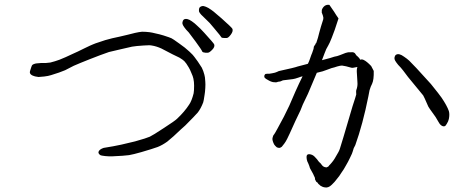

<svg xmlns="http://www.w3.org/2000/svg" viewBox="-20 -764 2040 823"><path d="M828 -500Q843 -478 845 -474Q852 -460 856 -444Q859 -435 860 -414Q861 -403 860 -387Q859 -369 857 -358Q853 -330 851 -325Q841 -299 828 -282Q816 -268 774 -226Q760 -214 724 -180Q701 -160 697 -157Q676 -142 656 -134Q634 -126 586 -112Q551 -102 533 -99Q511 -96 463 -94Q450 -93 431 -95Q413 -97 410 -99Q399 -107 403 -115Q407 -124 424 -130Q427 -131 465 -137Q490 -142 500 -144Q548 -155 559 -158Q609 -172 622 -178Q635 -184 682 -215Q730 -246 739 -255Q771 -285 791 -316Q802 -332 810 -364Q812 -375 812 -397Q812 -413 809 -427Q807 -437 800 -452Q795 -465 789 -475Q778 -494 770 -502Q764 -508 749 -517Q748 -517 720 -531Q680 -552 672 -556Q650 -566 630 -569Q623 -571 596 -569Q563 -567 546 -564Q545 -564 498 -553Q453 -543 447 -541Q412 -529 364 -510Q321 -493 296 -482Q287 -478 259 -463Q253 -460 233 -453Q209 -445 199 -442Q187 -438 169 -436Q152 -434 145 -434Q128 -436 120 -440Q109 -445 108 -453Q107 -456 114 -476Q117 -485 119 -486Q124 -490 134 -492Q140 -493 157 -494Q168 -494 177 -494Q192 -495 196 -496Q216 -501 235 -508Q256 -516 298 -536Q308 -540 342 -557Q373 -572 379 -574Q388 -578 404 -583Q417 -587 431 -592Q449 -597 461 -600Q469 -602 493 -607Q508 -610 527 -615Q545 -619 559 -623Q577 -627 589 -628Q605 -628 621 -626Q630 -625 650 -620Q661 -618 681 -612Q709 -603 715 -600Q720 -598 749 -577Q766 -565 772 -560Q795 -541 806 -529Q810 -525 828 -500ZM897 -644Q878 -668 863 -681Q850 -693 842.5 -701Q835 -709 833 -715Q832 -722 834 -729Q836 -734 841 -736Q846 -739 853 -738Q862 -736 873 -730Q886 -722 896 -714Q911 -702 930 -685Q975 -645 976.5 -640Q978 -635 976.5 -629Q975 -623 969 -615Q963 -607 958 -603.5Q953 -600 943 -601Q931 -601 929 -604Q929 -606 897 -644ZM819 -585Q793 -620 789 -625Q776 -638 770 -647Q764 -655 762 -662Q761 -668 764 -675Q766 -680 771 -682Q777 -684 784 -682Q792 -680 802 -673Q815 -664 824 -655Q839 -642 856 -623Q896 -579 898 -574Q900 -569 898 -563Q896 -557 889 -550Q882 -543 877 -540Q872 -537 860.5 -538Q849 -539 847 -543Q844 -551 819 -585Z M1794 -355Q1729 -433 1729 -434Q1703 -469 1698 -474Q1685 -487 1679 -496Q1673 -504 1671 -511Q1670 -517 1673 -524Q1675 -529 1681 -531Q1686 -533 1693 -531Q1701 -529 1712 -521Q1724 -513 1734 -504Q1747 -491 1765 -472Q1815 -418 1827 -404Q1865 -357 1873 -345Q1896 -311 1904 -288Q1908 -274 1904 -254Q1902 -244 1895 -233Q1890 -224 1886 -223Q1879 -221 1871.5 -226.5Q1864 -232 1858 -244Q1845 -267 1841 -271Q1817 -304 1816 -307Q1796 -353 1794 -355ZM1261 -432Q1244 -426 1236 -425Q1225 -423 1212 -422Q1190 -420 1189 -418Q1181 -414 1176 -414Q1171 -414 1168 -412Q1165 -411 1163 -411Q1159 -411 1150 -412Q1141 -414 1134 -418Q1126 -422 1120 -426Q1113 -431 1113 -435Q1112 -442 1118 -447Q1118 -447 1126 -448H1135Q1145 -450 1147 -450Q1153 -451 1158.5 -452.5Q1164 -454 1168 -456Q1173 -459 1178 -460Q1243 -474 1256 -479Q1258 -480 1298 -490L1300 -491Q1305 -501 1308 -510Q1315 -531 1318 -537Q1326 -559 1325 -560Q1324 -562 1326 -565Q1328 -569 1329 -570Q1332 -573 1332 -574Q1332 -578 1335 -579L1336 -581Q1343 -600 1349 -626Q1356 -652 1363 -673Q1367 -683 1366 -689Q1364 -698 1363 -701Q1360 -705 1361 -705Q1361 -708 1360 -708Q1359 -709 1359 -711Q1360 -714 1359 -717Q1359 -718 1360 -723Q1364 -733 1372 -739Q1381 -745 1392 -743Q1403 -727 1412 -714Q1421 -699 1431 -685Q1413 -628 1402 -602Q1393 -579 1387 -569Q1378 -555 1371 -535Q1368 -528 1360 -506L1394 -515L1413 -521Q1426 -523 1438 -528Q1450 -533 1461 -537Q1475 -541 1477 -540Q1481 -540 1484 -540Q1499 -542 1504 -532Q1505 -528 1514 -521Q1521 -515 1524 -508Q1531 -511 1539 -507Q1552 -501 1571 -481L1582 -460Q1583 -422 1575 -405Q1569 -394 1564 -377Q1561 -364 1559 -351Q1535 -231 1503 -142Q1495 -129 1492 -115Q1491 -109 1480 -87Q1472 -70 1463 -55Q1454 -38 1443 -23Q1434 -8 1425 2Q1414 17 1402 28Q1387 43 1371 39Q1365 38 1361 36Q1353 32 1352 31Q1351 29 1348 27Q1345 25 1343 22Q1342 19 1340 18Q1335 15 1335 14Q1331 7 1330 4Q1331 0 1329 -4Q1328 -6 1326 -10Q1323 -18 1317 -28Q1308 -42 1306 -52Q1302 -63 1297 -73Q1294 -82 1294 -91Q1294 -104 1306 -103Q1319 -102 1328 -93Q1341 -80 1345 -73Q1347 -70 1349 -68.5Q1351 -67 1354 -64L1361 -55Q1367 -48 1376 -47Q1379 -46 1381 -47Q1384 -48 1387 -50Q1388 -51 1389 -52Q1390 -54 1391 -55Q1394 -58 1395 -59Q1410 -75 1419 -92Q1434 -116 1437 -127Q1440 -134 1491 -308Q1496 -325 1502 -342Q1507 -358 1507 -359Q1506 -374 1507 -377Q1514 -395 1512 -413Q1511 -430 1510 -447Q1508 -467 1512 -477Q1510 -476 1507 -476Q1491 -472 1485 -474Q1462 -481 1446 -483Q1439 -483 1425 -479Q1414 -475 1401 -472Q1391 -469 1382 -465Q1366 -458 1338 -452L1300 -362L1278 -316L1268 -291Q1265 -285 1246 -245Q1228 -205 1222 -192Q1212 -171 1211 -169Q1205 -157 1199 -149Q1191 -138 1188 -135Q1183 -131 1178 -130Q1171 -130 1166 -133Q1159 -139 1155 -145Q1151 -153 1149 -160Q1147 -167 1148 -172Q1150 -183 1155 -188Q1157 -190 1169 -212Q1192 -254 1197 -264Q1219 -308 1220 -311Q1223 -319 1246 -371Q1262 -407 1277 -437Q1268 -435 1261 -432Z"/></svg>

Font: ToneOZ-Pinyin-Tsuipita-TC
Style: Regular
Weight: 400
Designer: ÂÆ£ÂøóÂáåJeffrey Xuan(jeffreyx@gmail.com, ToneOZ.com) ÈòøÂù§(cjkFonts)
Foundry: ToneOZ
Version: Version 0.24071